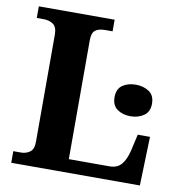

<svg xmlns="http://www.w3.org/2000/svg" viewBox="-80 -789 814 863"><g transform="rotate(10 327.0 -357.0)"><path d="M28 0V-53H64Q86 -53 103.5 -65.5Q121 -78 121 -111V-601Q121 -636 103 -648.5Q85 -661 60 -661H28V-714H374V-661H340Q310 -661 295 -649Q280 -637 280 -604V-61H466Q501 -61 520 -83.5Q539 -106 549 -148L566 -223H622L615 0ZM519 -299Q483 -299 458.5 -316.5Q434 -334 434 -371Q434 -409 458.5 -426Q483 -443 519 -443Q554 -443 579.5 -426Q605 -409 605 -371Q605 -334 579.5 -316.5Q554 -299 519 -299Z"/></g></svg>

Font: Noto Serif
Style: Bold
Weight: 700
Designer: Monotype Design Team
Foundry: Monotype Imaging Inc.
Version: Version 2.014